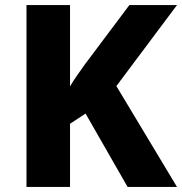

<svg xmlns="http://www.w3.org/2000/svg" viewBox="-20 -734 715 754"><path d="M675 0H481L316 -288L255 -248V0H84V-714H255V-395Q268 -417 283.5 -439Q299 -461 314 -482L488 -714H675L437 -396Z"/></svg>

Font: Noto Sans Armenian ExtraBold
Style: Regular
Weight: 800
Version: Version 2.007